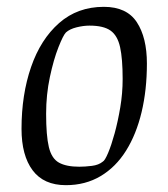

<svg xmlns="http://www.w3.org/2000/svg" viewBox="-20 -533 493 562"><path d="M173 9Q108 9 75.5 -34.5Q43 -78 43 -156Q43 -256 71 -337Q99 -418 153 -465.5Q207 -513 284 -513Q351 -513 380.5 -468Q410 -423 410 -347Q410 -270 394.5 -205Q379 -140 349 -92Q319 -44 274.5 -17.5Q230 9 173 9ZM212 -45Q229 -45 249 -47.5Q269 -50 281 -60Q287 -63 296.5 -85.5Q306 -108 315.5 -142.5Q325 -177 332 -218.5Q339 -260 339 -302Q339 -361 331.5 -395Q324 -429 303.5 -443.5Q283 -458 242 -458Q224 -458 204 -453Q184 -448 173 -438Q165 -430 151 -394.5Q137 -359 126 -307.5Q115 -256 115 -200Q115 -136 123 -102.5Q131 -69 152.5 -57Q174 -45 212 -45Z"/></svg>

Font: Faustina Light Light
Style: Italic
Weight: 300
Italic angle: -8°
Version: Version 1.200